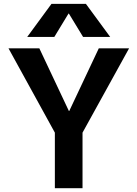

<svg xmlns="http://www.w3.org/2000/svg" viewBox="-20 -983 718 1003"><path d="M185.5 -730.5 339.8 -403.3H341.8L496.1 -730.5H654.3L411.1 -290V0H266.6V-290L24.4 -730.5ZM337.9 -912.1 263.7 -790H122.1L249 -962.9H428.7L555.7 -790H414.1L339.8 -912.1Z"/></svg>

Font: Mgen+ 1c bold
Style: Bold
Weight: 700
Designer: [Source Han Sans]
Ryoko NISHIZUKA  (kana & ideographs); Paul D. Hunt (Latin, Greek & Cyrillic); Wenlong ZHANG  (bopomofo
Version: Version 1.059.20150602